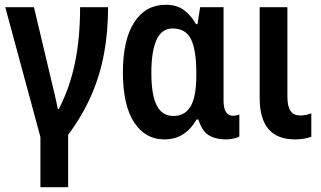

<svg xmlns="http://www.w3.org/2000/svg" viewBox="-20 -573 1342 803"><path d="M149 210V0L2 -543H122L197 -227Q204 -198 211 -168Q218 -138 222 -117H226Q272 -206 293.5 -310Q315 -414 315 -543H432Q432 -439 415 -348Q398 -257 361.5 -173.5Q325 -90 265 -9V210Z M667 10Q587 10 540.5 -62Q494 -134 494 -269Q494 -407 541.5 -480Q589 -553 673 -553Q719 -553 748.5 -531.5Q778 -510 800 -472H806L817 -543H915V-152Q915 -119 925.5 -104Q936 -89 953 -89Q968 -89 981 -94V-2Q975 3 957 6.5Q939 10 927 10Q879 10 851 -9Q823 -28 810 -73H802Q780 -34 746.5 -12Q713 10 667 10ZM705 -88Q754 -88 777.5 -128.5Q801 -169 801 -258V-270Q801 -363 779 -408.5Q757 -454 702 -454Q656 -454 634.5 -406Q613 -358 613 -268Q613 -176 635.5 -132Q658 -88 705 -88Z M1212 10Q1066 9 1066 -163V-543H1182V-169Q1182 -127 1195.5 -108.5Q1209 -90 1235 -90Q1258 -90 1282 -99V-1Q1253 10 1212 10Z"/></svg>

Font: Noto Sans Condensed SemiBold
Style: Regular
Weight: 600
Width: 3
Designer: Monotype Design Team
Foundry: Monotype Imaging Inc.
Version: Version 2.013; ttfautohint (v1.8.4.7-5d5b)